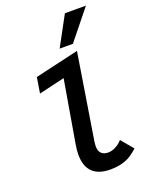

<svg xmlns="http://www.w3.org/2000/svg" viewBox="-189 -1144 977 1252"><g transform="rotate(-20 300.0 -518.5)"><path d="M189.5 -149.5Q189.5 -180.5 195.5 -216.5L270 -653L91 -611L108.5 -719.5L412.5 -790L317 -193.5Q314.5 -176 314.5 -165Q314.5 -129 332 -113.2Q349.5 -97.5 378.5 -97.5Q402.5 -97.5 429.2 -110.8Q456 -124 477 -148L547.5 -64Q542.5 -60 539 -56.5Q517 -37.5 496 -23.8Q475 -10 439.2 0.8Q403.5 11.5 354 11.5Q272.5 11.5 231 -29.2Q189.5 -70 189.5 -149.5ZM311.5 -842.5 422.5 -1047.5H568.5L403.5 -842.5Z"/></g></svg>

Font: JuliaMono BoldItalic
Style: Regular
Weight: 700
Italic angle: -9°
Monospace: yes
Designer: cormullion
Foundry: corm
Version: Version 0.049; ttfautohint (v1.8.4)